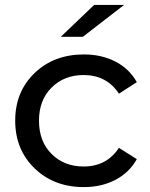

<svg xmlns="http://www.w3.org/2000/svg" viewBox="-20 -757 611 783"><path d="M228 -607 364 -737H486L318 -607ZM322 6Q200 6 121 -70.5Q42 -147 42 -265Q42 -383 121 -459Q200 -535 322 -535Q394 -535 450.5 -506Q507 -477 538 -422L465 -375Q415 -451 321 -451Q242 -451 190.5 -400Q139 -349 139 -265Q139 -180 190.5 -129Q242 -78 321 -78Q415 -78 465 -154L538 -108Q507 -53 450.5 -23.5Q394 6 322 6Z"/></svg>

Font: Montserrat
Style: Regular
Weight: 500
Designer: Julieta Ulanovsky
Foundry: Julieta Ulanovsky
Version: Version 7.200;PS 007.200;hotconv 1.0.88;makeotf.lib2.5.64775